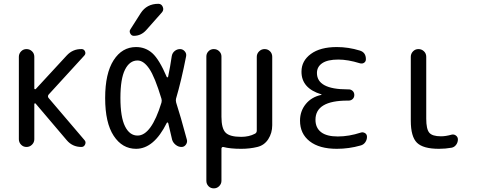

<svg xmlns="http://www.w3.org/2000/svg" viewBox="-20 -780 2540 1019"><path d="M80.1 -41V-478.5Q80.1 -495.1 91.8 -507.3Q103.5 -519.5 120.6 -519.5Q137.7 -519.5 149.9 -507.8Q162.1 -496.1 162.1 -478.5V-310.5Q162.1 -307.6 165 -306.6Q168 -305.7 169.9 -307.6L334 -485.4Q366.2 -520.5 413.1 -519.5Q425.8 -519.5 431.2 -507.3Q436.5 -495.1 427.7 -485.4L238.3 -278.3Q231.4 -269.5 237.3 -260.7L428.7 -36.1Q437.5 -26.4 431.6 -13.2Q425.8 0 412.1 0Q364.3 0 334 -36.1L168.9 -230.5Q167 -232.4 164.6 -231.4Q162.1 -230.5 162.1 -226.6V-41Q162.1 -24.4 149.9 -12.2Q137.7 0 120.6 0Q103.5 0 91.8 -12.2Q80.1 -24.4 80.1 -41Z M726.6 -710Q758.8 -759.8 820.3 -759.8Q836.9 -759.8 843.8 -743.7Q850.6 -727.5 839.8 -714.8L755.9 -620.1Q728.5 -589.8 690.4 -589.8Q677.7 -589.8 671.4 -602.1Q665 -614.3 671.9 -624ZM710 -459Q668 -459 643.6 -410.6Q619.1 -362.3 619.1 -260.3Q619.1 -158.2 643.6 -109.4Q668 -60.5 710 -60.5Q783.2 -60.5 836.9 -235.4Q839.8 -246.1 836.9 -255.9Q801.8 -372.1 772 -415.5Q742.2 -459 710 -459ZM702.1 9.8Q628.9 9.8 583.5 -59.1Q538.1 -127.9 538.1 -259.8Q538.1 -390.6 583 -460.4Q627.9 -530.3 702.1 -530.3Q752 -530.3 788.6 -497.6Q825.2 -464.8 865.2 -371.1Q866.2 -369.1 868.7 -369.6Q871.1 -370.1 872.1 -372.1Q883.8 -427.7 891.6 -482.4Q894.5 -499 907.2 -509.3Q919.9 -519.5 935.5 -519.5Q950.2 -519.5 960.4 -507.8Q970.7 -496.1 967.8 -481.4Q942.4 -351.6 914.1 -255.9Q912.1 -247.1 915 -235.4Q936.5 -169.9 971.7 -39.1Q975.6 -25.4 966.8 -12.7Q958 0 943.4 0Q926.8 0 912.6 -11.2Q898.4 -22.5 893.6 -38.1Q883.8 -83 873 -126Q872.1 -128.9 869.6 -129.9Q867.2 -130.9 865.2 -127.9Q796.9 9.8 702.1 9.8Z M1075.2 179.7V-480.5Q1075.2 -496.1 1086.4 -507.8Q1097.7 -519.5 1114.7 -519.5Q1131.8 -519.5 1143.6 -507.8Q1155.3 -496.1 1155.3 -480.5V-160.2Q1155.3 -98.6 1177.2 -76.2Q1199.2 -53.7 1259.8 -53.7Q1301.8 -53.7 1333 -70.3Q1342.8 -75.2 1342.8 -86.9V-478.5Q1342.8 -495.1 1355 -507.3Q1367.2 -519.5 1384.3 -519.5Q1401.4 -519.5 1413.1 -507.8Q1424.8 -496.1 1424.8 -478.5V-115.2Q1424.8 -74.2 1403.8 -41.5Q1382.8 -8.8 1345.7 0Q1305.7 9.8 1259.8 9.8Q1201.2 9.8 1165 0Q1161.1 -1 1158.2 2Q1155.3 4.9 1155.3 8.8V179.7Q1155.3 195.3 1143.6 207.5Q1131.8 219.7 1114.7 219.7Q1097.7 219.7 1086.4 208Q1075.2 196.3 1075.2 179.7Z M1685.5 -276.4Q1686.5 -276.4 1686.5 -278.3Q1686.5 -279.3 1685.5 -279.3Q1579.1 -311.5 1580.1 -400.4Q1580.1 -457 1629.9 -493.7Q1679.7 -530.3 1767.6 -530.3Q1829.1 -530.3 1889.6 -511.7Q1921.9 -502 1921.9 -465.8Q1921.9 -453.1 1912.1 -446.8Q1902.3 -440.4 1889.6 -444.3Q1826.2 -463.9 1775.4 -463.9Q1718.8 -463.9 1690.4 -444.8Q1662.1 -425.8 1662.1 -392.6Q1662.1 -305.7 1824.2 -305.7H1830.1Q1842.8 -305.7 1851.6 -297.4Q1860.4 -289.1 1860.4 -275.9Q1860.4 -262.7 1851.6 -254.4Q1842.8 -246.1 1830.1 -246.1H1824.2Q1654.3 -246.1 1654.3 -144.5Q1654.3 -101.6 1684.1 -78.6Q1713.9 -55.7 1772.5 -55.7Q1832 -55.7 1894.5 -76.2Q1906.2 -80.1 1917 -73.7Q1927.7 -67.4 1927.7 -53.7Q1927.7 -38.1 1918.5 -24.9Q1909.2 -11.7 1893.6 -7.8Q1832 9.8 1767.6 9.8Q1674.8 9.8 1623.5 -30.3Q1572.3 -70.3 1572.3 -139.6Q1572.3 -190.4 1603 -228Q1633.8 -265.6 1685.5 -276.4Z M2309.6 9.8Q2225.6 9.8 2192.9 -22.5Q2160.2 -54.7 2160.2 -139.6V-478.5Q2160.2 -495.1 2171.9 -507.3Q2183.6 -519.5 2200.7 -519.5Q2217.8 -519.5 2230 -507.8Q2242.2 -496.1 2242.2 -478.5V-150.4Q2242.2 -94.7 2258.3 -75.7Q2274.4 -56.6 2320.3 -56.6Q2345.7 -56.6 2377 -65.4Q2389.6 -68.4 2399.9 -60.5Q2410.2 -52.7 2410.2 -40Q2410.2 -24.4 2400.9 -11.7Q2391.6 1 2377 3.9Q2343.8 9.8 2309.6 9.8Z"/></svg>

Font: Rounded-X Mgen+ 1mn regular
Style: Regular
Weight: 400
Designer: [Source Han Sans]
Ryoko NISHIZUKA  (kana & ideographs); Paul D. Hunt (Latin, Greek & Cyrillic); Wenlong ZHANG  (bopomofo
Version: Version 1.059.20150602